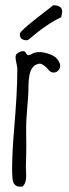

<svg xmlns="http://www.w3.org/2000/svg" viewBox="-20 -693 260 720"><path d="M86.9 -544.4C134.3 -585 175.3 -612.8 209.5 -628.4C211.9 -641.1 213.4 -647 213.4 -648.9C213.4 -665 202.1 -673.3 179.2 -673.3C175.3 -669.4 164.6 -661.1 146.5 -647.5L114.7 -622.6C77.1 -593.3 54.2 -572.3 54.2 -565.9C54.2 -550.3 62.5 -542 81.1 -542ZM43 -491.2C35.2 -484.4 39.1 -468.8 42 -453.6C43.5 -447.3 44.9 -440.9 44.9 -436.5C45.4 -370.6 39.6 -288.6 33.7 -217.8C28.8 -159.7 25.4 -103.5 25.4 -62C25.4 -47.4 25.9 -34.2 26.9 -23.4C28.3 -6.8 35.6 11.2 64.9 6.3C76.2 -4.4 78.1 -18.6 78.1 -33.7C78.1 -41 77.6 -48.8 77.6 -55.7C77.1 -61.5 76.7 -67.9 77.1 -71.3C78.1 -98.1 78.6 -127 78.6 -150.4C78.6 -167 78.1 -181.2 78.1 -191.9C77.6 -232.4 79.6 -258.8 82 -286.1C84 -311.5 86.9 -338.4 86.9 -377.9C88.9 -436 105.5 -449.2 124.5 -453.6C133.8 -456.5 143.1 -449.2 153.3 -440.9L155.3 -438.5L158.2 -435.5C163.6 -428.7 169.9 -420.9 181.6 -420.9C188.5 -420.9 194.8 -423.8 201.7 -432.1C212.4 -449.7 199.2 -465.8 192.4 -474.1C182.6 -485.4 152.8 -497.6 127.4 -497.6C115.7 -497.6 103.5 -494.6 95.2 -488.3C91.8 -487.8 91.8 -487.3 89.8 -486.8C84.5 -485.4 84.5 -485.4 83.5 -486.8L77.6 -492.7C72.8 -508.8 50.8 -498.5 43 -491.2Z"/></svg>

Font: Amatic Mod Bold ONEptTWO
Style: Bold
Weight: 700
Designer: David Occhino Design
Foundry: David Occhino Design
Version: Version 1.2